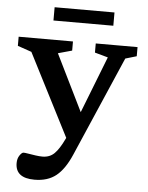

<svg xmlns="http://www.w3.org/2000/svg" viewBox="-60 -735 785 1016"><g transform="rotate(5 332.0 -227.0)"><path d="M161.5 232.5Q60 232.5 60 153Q60 128.5 71.5 111.8Q83 95 92 95Q99.5 95 117.2 98Q135 101 155.8 104Q176.5 107 193 107Q231.5 107 256.5 82.2Q281.5 57.5 307.5 2.5L310 -2.5L86.5 -440L12.5 -465.5V-514H301V-465.5L227 -445L374.5 -145L492 -446L422 -465.5V-514H644V-465.5L584.5 -448L355 82Q321 161 276.2 196.8Q231.5 232.5 161.5 232.5ZM188.5 -615.5V-686H506.5V-615.5Z"/></g></svg>

Font: Newsreader Caption Medium
Style: Regular
Weight: 500
Designer: Hugues Gentile
Foundry: Production Type
Version: Version 1.001